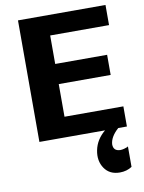

<svg xmlns="http://www.w3.org/2000/svg" viewBox="-101 -769 816 1089"><g transform="rotate(-10 307.0 -225.0)"><path d="M584 0H534Q487 42 484 85Q484 124 524 125Q534 125 545.5 122Q557 119 564 116L570 112V230Q540 250 500 250Q441 250 411.5 206.5Q382 163 394 103Q406 43 458 0H80V-700H584V-584H245V-420H544V-304H245V-116H584Z"/></g></svg>

Font: Fivo Sans
Style: Regular
Weight: 700
Designer: Alexander Slobzheninov
Foundry: Alexander Slobzheninov
Version: 1.0